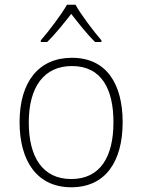

<svg xmlns="http://www.w3.org/2000/svg" viewBox="-20 -784 603 814"><path d="M153 -613V-606H180C214 -639 253 -688 282 -725C311 -688 348 -640 383 -606H410V-613C377 -651 324 -721 300 -764H264C240 -722 188 -653 153 -613ZM282 10C427 10 500 -99 500 -266C500 -426 433 -539 285 -539C145 -539 63 -438 63 -266C63 -99 139 10 282 10ZM282 -25C160 -25 102 -119 102 -265C102 -416 167 -504 285 -504C412 -504 461 -404 461 -266C461 -119 405 -25 282 -25Z"/></svg>

Font: Noto Sans Mono SemiCondensed ExtraLight
Style: Regular
Weight: 200
Width: 4
Designer: Monotype Design Team
Foundry: Monotype Imaging Inc.
Version: Version 2.014